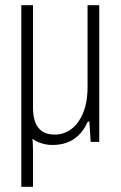

<svg xmlns="http://www.w3.org/2000/svg" viewBox="-20 -546 464 739"><path d="M62 173V-526H107V-134Q107 -107 112 -87.5Q117 -68 127.5 -54.5Q138 -41 154 -34.5Q170 -28 192 -28Q225 -28 253.5 -48.5Q282 -69 299.5 -110.5Q317 -152 317 -212V-526H362V0H329L324 -78H318Q302 -43 280.5 -23.5Q259 -4 234.5 4Q210 12 183 12Q160 12 139.5 5.5Q119 -1 105 -12Q106 -2 106.5 11.5Q107 25 107 33V173Z"/></svg>

Font: Archivo Condensed Thin
Style: Regular
Weight: 250
Width: 3
Designer: Hector Gatti
Foundry: Omnibus-Type
Version: Version 2.001